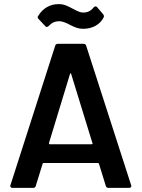

<svg xmlns="http://www.w3.org/2000/svg" viewBox="-20 -913 688 933"><path d="M320 -553C321 -558 325 -558 326 -553L429 -218C430 -217 430 -216 430 -215C430 -213 428 -212 425 -212H222C219 -212 218 -213 218 -216V-218ZM607 0C614 0 618 -3 618 -9C618 -11 618 -13 617 -14L399 -690C397 -697 393 -700 386 -700H261C254 -700 250 -697 248 -690L31 -14C30 -12 30 -10 30 -9C30 -5 33 0 41 0H141C148 0 152 -3 154 -10L187 -117C188 -120 190 -121 192 -121H456C458 -121 460 -120 461 -117L494 -10C496 -3 500 0 507 0ZM385 -773C429 -773 467 -794 484 -829C485 -831 485 -833 485 -834C485 -837 484 -841 481 -844L452 -878C450 -881 447 -882 444 -882C441 -882 438 -880 435 -877C422 -860 405 -852 385 -852C370 -852 360 -857 335 -870C304 -886 291 -893 264 -893C223 -893 187 -872 166 -836C164 -834 163 -832 163 -829C163 -826 165 -823 168 -820L200 -786C202 -783 204 -782 207 -782C210 -782 214 -784 217 -787C232 -803 247 -810 270 -810C282 -810 310 -799 320 -792C347 -779 360 -773 385 -773Z"/></svg>

Font: Barlow SemiBold Numbers
Style: Regular
Weight: 600
Designer: Jeremy Tribby
Foundry: Tribby Type
Version: Version 1.408